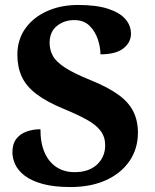

<svg xmlns="http://www.w3.org/2000/svg" viewBox="-20 -744 626 774"><path d="M264 10Q197 10 152 -2.5Q107 -15 80 -35.5Q53 -56 41.5 -81Q30 -106 30 -130Q30 -164 46 -184.5Q62 -205 88 -214Q114 -223 143 -223Q143 -166 160.5 -127.5Q178 -89 209 -69.5Q240 -50 280 -50Q339 -50 371.5 -81Q404 -112 404 -158Q404 -192 385.5 -216.5Q367 -241 330 -261.5Q293 -282 237 -305Q167 -334 126 -365.5Q85 -397 67.5 -435.5Q50 -474 50 -523Q50 -584 82 -629Q114 -674 169.5 -699Q225 -724 295 -724Q369 -724 416 -708.5Q463 -693 485.5 -667Q508 -641 508 -608Q508 -573 477.5 -549Q447 -525 385 -525Q385 -553 374.5 -585Q364 -617 341 -640Q318 -663 279 -663Q239 -663 209.5 -639.5Q180 -616 180 -571Q180 -543 193 -519Q206 -495 242 -471.5Q278 -448 345 -421Q414 -393 456 -363Q498 -333 517 -295.5Q536 -258 536 -209Q536 -145 502.5 -95.5Q469 -46 408 -18Q347 10 264 10Z"/></svg>

Font: Noto Serif Kannada
Style: Regular
Weight: 400
Designer: Universal Thirst, Indian Type Foundry and the Monotype Design Team
Foundry: Monotype Imaging Inc.
Version: Version 2.003